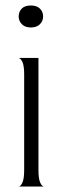

<svg xmlns="http://www.w3.org/2000/svg" viewBox="-20 -679 230 699"><path d="M92 -579Q71 -579 59.5 -591Q48 -603 48 -619Q48 -636 59 -647.5Q70 -659 92 -659Q114 -659 125.5 -647.5Q137 -636 137 -619Q137 -603 125.5 -591Q114 -579 92 -579ZM48 0Q55 0 61.5 -14Q68 -28 68 -60V-408Q68 -440 61.5 -453.5Q55 -467 48 -468H120V-60Q120 -28 126.5 -14Q133 0 140 0Z"/></svg>

Font: Red Rose Light
Style: Regular
Weight: 300
Designer: Jaikishan Patel
Version: Version 1.001; ttfautohint (v1.8.3)